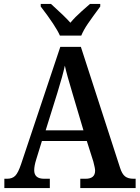

<svg xmlns="http://www.w3.org/2000/svg" viewBox="-20 -951 706 971"><path d="M2 -47H16Q42 -47 57 -62Q72 -77 87 -122L285 -714H389L587 -103Q597 -71 612.5 -59Q628 -47 655 -47H666V0H386V-47H413Q461 -47 461 -88Q461 -100 452 -134L419 -238H192L163 -144Q153 -112 153 -90Q153 -47 203 -47H232V0H2ZM402 -292 348 -474Q316 -580 308 -619Q297 -568 270 -481L211 -292ZM186 -918V-931H238Q311 -865 336 -836Q359 -864 394 -895Q429 -926 435 -931H487V-918Q447 -864 425 -832Q403 -800 391 -771H283Q262 -819 186 -918Z"/></svg>

Font: Noto Serif NarrowSemiBold
Style: Regular
Weight: 600
Width: 4
Designer: Monotype Design Team
Foundry: Monotype Imaging Inc.
Version: Version 1.001